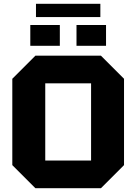

<svg xmlns="http://www.w3.org/2000/svg" viewBox="-20 -994 720 1014"><path d="M45 -122V-578L167 -700H513L635 -578V-122L513 0H167ZM219 -554V-146H461V-554ZM140 -752V-862H296V-752ZM384 -752V-862H540V-752ZM170 -904V-974H510V-904Z"/></svg>

Font: Tektur
Style: Bold
Weight: 700
Designer: Adam Jagosz
Foundry: Adam Jagosz
Version: Version 1.005;gftools[0.9.30]